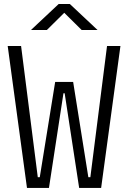

<svg xmlns="http://www.w3.org/2000/svg" viewBox="-20 -918 626 938"><path d="M111.8 0 17.6 -693.4H83L164.6 -52.2H174.3L249.5 -517.6H337.4L411.6 -52.2H421.4L502.9 -693.4H568.4L474.1 0H366.7L295.9 -462.4H290L219.2 0ZM131.3 -771.5 266.6 -898.4H321.3L456.5 -771.5H378.9L293.9 -855.5L209 -771.5Z"/></svg>

Font: CaskaydiaMono NF Light
Style: Regular
Weight: 300
Designer: Aaron Bell
Foundry: Saja Typeworks
Version: Version 2111.001; ttfautohint (v1.8.4);Nerd Fonts 3.1.1